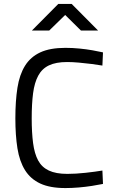

<svg xmlns="http://www.w3.org/2000/svg" viewBox="-20 -945 584 975"><path d="M312 10Q234 10 184.5 -13Q135 -36 107 -81Q79 -126 68.5 -192Q58 -258 58 -344Q58 -432 68.5 -499Q79 -566 107 -611Q135 -656 184.5 -679Q234 -702 312 -702Q348 -702 383.5 -698.5Q419 -695 450 -689.5Q481 -684 503 -679L500 -612Q478 -616 446 -620Q414 -624 381 -627Q348 -630 321 -630Q264 -630 228.5 -613Q193 -596 174 -560.5Q155 -525 148 -471.5Q141 -418 141 -344Q141 -272 148 -218.5Q155 -165 173.5 -130.5Q192 -96 228 -79Q264 -62 322 -62Q364 -62 414.5 -67.5Q465 -73 500 -79L503 -11Q479 -6 447 -1Q415 4 380 7Q345 10 312 10ZM142 -790 276 -925H344L478 -790H391L311 -869L230 -790Z"/></svg>

Font: Cairo Play
Style: Regular
Weight: 400
Designer: Mohamed Gaber, Accademia di Belle Arti di Urbino
Foundry: Kief Type Foundry, Accademia di Belle Arti di Urbino
Version: Version 3.119